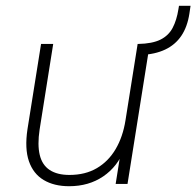

<svg xmlns="http://www.w3.org/2000/svg" viewBox="-20 -636 679 664"><path d="M219 8Q167 8 131 -13.5Q95 -35 80 -78.5Q65 -122 75 -189L122 -484H164L117 -188Q109 -135 117.5 -100Q126 -65 152 -48Q178 -31 220 -31Q275 -31 315 -54.5Q355 -78 380 -120.5Q405 -163 414 -220L456 -484H498L421 0H380L399 -120H410Q387 -60 337 -26Q287 8 219 8ZM468 -446 454 -459 458 -484Q507 -485 535 -499Q563 -513 577 -539.5Q591 -566 597 -604L599 -616H639L635 -589Q628 -543 607 -512Q586 -481 551 -464.5Q516 -448 468 -446Z"/></svg>

Font: Nunito Sans 12pt ExtraLight
Style: Italic
Weight: 200
Italic angle: -9°
Designer: Vernon Adams
Foundry: Vernon Adams
Version: Version 3.101;gftools[0.9.27]